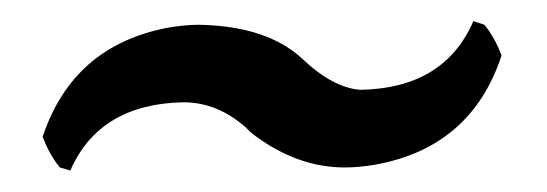

<svg xmlns="http://www.w3.org/2000/svg" viewBox="-20 -364 513 180"><path d="M151.9 -268.1Q73.2 -266.6 45.9 -204.1L36.1 -207Q26.4 -218.8 20 -235.8Q48.3 -320.8 136.7 -337.9Q152.8 -340.8 167 -340.8Q230.5 -339.4 263.2 -309.1Q292 -281.7 317.9 -279.8Q396.5 -281.2 423.8 -344.2L434.1 -340.8Q443.8 -329.1 450.2 -312Q421.9 -225.6 331.1 -209.5Q316.4 -207 303.2 -207Q259.8 -207 219.7 -236.3Q214.4 -240.2 210.9 -244.1Q184.1 -268.1 151.9 -268.1Z"/></svg>

Font: Linux Libertine O
Style: Bold
Weight: 700
Designer: Philipp H. Poll
Foundry: Philipp H. Poll
Version: Version 5.0.0